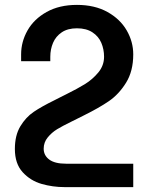

<svg xmlns="http://www.w3.org/2000/svg" viewBox="-20 -558 602 781"><path d="M248.5 107.9H522V203.1H242.2Q194.8 203.1 149.4 190.2Q104 177.2 72.3 142.6Q40.5 107.9 40.5 47.9Q40.5 -7.3 62.7 -44.2Q85 -81.1 116.9 -102.8Q148.9 -124.5 200.7 -149.9L226.6 -163.1L249 -174.3Q294.4 -196.8 325.4 -215.8Q356.4 -234.9 379.9 -263.2Q403.3 -291.5 403.3 -327.1Q403.3 -357.4 392.1 -383.8Q380.9 -410.2 356 -426.5Q331.1 -442.9 293 -442.9Q255.4 -442.9 231.2 -426.5Q207 -410.2 195.8 -383.8Q184.6 -357.4 184.6 -327.1V-309.1H65.9V-336.9Q65.9 -388.2 92 -434.3Q118.2 -480.5 169.7 -509.3Q221.2 -538.1 293 -538.1Q365.2 -538.1 417 -509.3Q468.8 -480.5 495.4 -434.3Q522 -388.2 522 -336.9Q522 -268.6 492.7 -221.4Q463.4 -174.3 423.1 -146.7Q382.8 -119.1 321.8 -88.9L292.5 -74.2L269 -62.5Q234.9 -45.9 212.6 -32.5Q190.4 -19 174.1 1Q157.7 21 157.7 46.9Q157.7 74.2 180.4 91.1Q203.1 107.9 248.5 107.9Z"/></svg>

Font: Mardoto Medium
Style: Regular
Weight: 500
Designer: Christian Robertson, Vahan Hovhannisyan
Foundry: Google
Version: Version 1.000